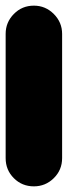

<svg xmlns="http://www.w3.org/2000/svg" viewBox="-20 -660 240 680"><path d="M0 -100H200V-540H0ZM100 -200Q58 -200 29 -170.5Q0 -141 0 -100Q0 -58 29 -29Q58 0 100 0Q141 0 170.5 -29Q200 -58 200 -100Q200 -141 170.5 -170.5Q141 -200 100 -200ZM100 -640Q58 -640 29 -610.5Q0 -581 0 -540Q0 -498 29 -469Q58 -440 100 -440Q141 -440 170.5 -469Q200 -498 200 -540Q200 -581 170.5 -610.5Q141 -640 100 -640Z"/></svg>

Font: Wavefont Black
Style: Regular
Weight: 900
Version: Version 3.004;gftools[0.9.33]